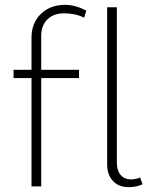

<svg xmlns="http://www.w3.org/2000/svg" viewBox="-20 -769 635 792"><path d="M110 0V-447H36V-481H110V-613Q110 -674 148.5 -711.5Q187 -749 249 -749Q291 -749 336 -725L327 -696Q291 -714 245 -714Q201 -714 175.5 -689Q150 -664 150 -620V-481H306V-447H150V0ZM510 3Q470 3 446 -22.5Q422 -48 422 -91V-739H462V-97Q462 -66 477.5 -47.5Q493 -29 521 -29Q540 -29 558 -37L568 -9Q544 3 510 3Z"/></svg>

Font: Cantarell Light
Style: Regular
Weight: 300
Designer: Dave Crossland, Nikolaus Waxweiler, Florian Fecher, Jacques Le Bailly, Eben Sorkin, Alexei Vanyashin, Alexios Zavras, Em
Version: Version 0.303